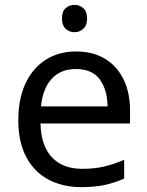

<svg xmlns="http://www.w3.org/2000/svg" viewBox="-20 -757 604 787"><path d="M292 -546Q361 -546 410.5 -516Q460 -486 486.5 -431.5Q513 -377 513 -304V-251H146Q148 -160 192.5 -112.5Q237 -65 317 -65Q368 -65 407.5 -74.5Q447 -84 489 -102V-25Q448 -7 408 1.5Q368 10 313 10Q237 10 178.5 -21Q120 -52 87.5 -113.5Q55 -175 55 -264Q55 -352 84.5 -415Q114 -478 167.5 -512Q221 -546 292 -546ZM291 -474Q228 -474 191.5 -433.5Q155 -393 148 -321H421Q420 -389 389 -431.5Q358 -474 291 -474ZM286 -737Q306 -737 321.5 -723.5Q337 -710 337 -681Q337 -653 321.5 -639Q306 -625 286 -625Q264 -625 249 -639Q234 -653 234 -681Q234 -710 249 -723.5Q264 -737 286 -737Z"/></svg>

Font: Noto Sans Yi
Style: Regular
Weight: 400
Designer: Monotype Design Team
Foundry: Monotype Imaging Inc.
Version: Version 2.002; ttfautohint (v1.8.4.7-5d5b)